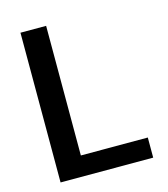

<svg xmlns="http://www.w3.org/2000/svg" viewBox="-106 -783 759 867"><g transform="rotate(-15 274.0 -350.0)"><path d="M70 0V-700H190V-94H503V0Z"/></g></svg>

Font: DM Sans 18pt SemiBold
Style: Regular
Weight: 600
Designer: Colophon Foundry, Jonny Pinhorn
Foundry: Colophon Foundry
Version: Version 4.004;gftools[0.9.30]